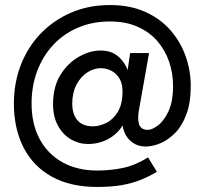

<svg xmlns="http://www.w3.org/2000/svg" viewBox="-20 -730 810 760"><path d="M266 -320Q266 -363 282.5 -394.5Q299 -426 325 -443Q351 -460 378 -460Q403 -460 422.5 -449Q442 -438 453.5 -418Q465 -398 465 -370Q465 -317 446 -286.5Q427 -256 400 -243Q373 -230 348 -230Q307 -230 286.5 -254Q266 -278 266 -320ZM190 -317Q190 -268 209.5 -232.5Q229 -197 260.5 -178.5Q292 -160 328 -160Q376 -160 415 -183.5Q454 -207 477.5 -254Q501 -301 501 -370Q501 -410 488 -446.5Q475 -483 448 -506.5Q421 -530 378 -530Q336 -530 292.5 -505.5Q249 -481 219.5 -434Q190 -387 190 -317ZM35 -320Q35 -221 73 -146.5Q111 -72 184.5 -31Q258 10 365 10Q422 10 463.5 2.5Q505 -5 538 -18.5Q571 -32 601 -50L566 -107Q517 -76 467.5 -65.5Q418 -55 365 -55Q286 -55 227.5 -87.5Q169 -120 137 -179.5Q105 -239 105 -320Q105 -389 127 -448Q149 -507 189.5 -551Q230 -595 287.5 -620Q345 -645 415 -645Q478 -645 525 -624Q572 -603 603 -567Q634 -531 649.5 -485.5Q665 -440 665 -390Q665 -327 646.5 -288.5Q628 -250 604.5 -233Q581 -216 566 -216Q550 -216 541.5 -222.5Q533 -229 530 -239.5Q527 -250 527 -262Q527 -268 527.5 -276Q528 -284 529 -289L570 -520H495L459 -270H466Q461 -237 471 -210Q481 -183 503.5 -166.5Q526 -150 556 -150Q584 -150 615 -163Q646 -176 673.5 -204Q701 -232 718 -278Q735 -324 735 -390Q735 -450 715 -507Q695 -564 655 -610Q615 -656 555 -683Q495 -710 415 -710Q331 -710 261.5 -680Q192 -650 141 -597Q90 -544 62.5 -473Q35 -402 35 -320Z"/></svg>

Font: Jost* Book
Style: Regular
Weight: 400
Version: Version 3.000